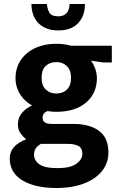

<svg xmlns="http://www.w3.org/2000/svg" viewBox="-20 -707 612 965"><path d="M58 -315Q58 -354 73.5 -386Q89 -418 116.5 -440.5Q144 -463 181.5 -475Q219 -487 264 -487Q281 -487 301 -484.5Q321 -482 338 -477H542V-393H499L437 -402Q450 -386 458.5 -362Q467 -338 467 -314Q467 -238 412.5 -191.5Q358 -145 263 -145Q238 -145 219 -149Q194 -139 194 -116Q194 -100 205 -92Q216 -84 244 -84H351Q430 -84 477.5 -49.5Q525 -15 525 61Q525 100 506.5 132.5Q488 165 454 188.5Q420 212 372 225Q324 238 265 238Q156 238 92.5 199.5Q29 161 29 89Q29 56 51 31.5Q73 7 112 -7Q98 -17 84 -35.5Q70 -54 70 -82Q70 -115 90 -139Q110 -163 141 -177Q126 -185 111.5 -197.5Q97 -210 85 -227Q73 -244 65.5 -266Q58 -288 58 -315ZM186 16Q171 24 161 37Q151 50 151 70Q151 99 177.5 118.5Q204 138 269 138Q334 138 364 116Q394 94 394 66Q394 38 375 27Q356 16 316 16ZM337 -316Q337 -355 316 -375Q295 -395 263 -395Q230 -395 209.5 -375Q189 -355 189 -317Q189 -277 210 -257Q231 -237 263 -237Q296 -237 316.5 -257Q337 -277 337 -316ZM216 -687Q218 -658 229.5 -641.5Q241 -625 273 -625Q327 -625 330 -687H407Q407 -627 372.5 -590.5Q338 -554 273 -554Q237 -554 211.5 -565Q186 -576 169.5 -594.5Q153 -613 145.5 -637Q138 -661 138 -687Z"/></svg>

Font: Ek Mukta
Style: Bold
Weight: 700
Designer: Girish Dalvi and Yashodeep Gholap
Foundry: Ek Type
Version: Version 2.538;PS 1.002;hotconv 16.6.51;makeotf.lib2.5.65220;